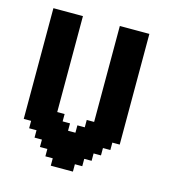

<svg xmlns="http://www.w3.org/2000/svg" viewBox="-93 -663 656 739"><g transform="rotate(15 235.5 -294.0)"><path d="M29.4 -558.8H58.8V-529.4H29.4ZM58.8 -558.8H88.2V-529.4H58.8ZM58.8 -588.2H88.2V-558.8H58.8ZM29.4 -588.2H58.8V-558.8H29.4ZM88.2 -588.2H117.6V-558.8H88.2ZM88.2 -558.8H117.6V-529.4H88.2ZM117.6 -558.8H147.1V-529.4H117.6ZM117.6 -529.4H147.1V-500H117.6ZM117.6 -588.2H147.1V-558.8H117.6ZM117.6 -500H147.1V-470.6H117.6ZM117.6 -441.2H147.1V-411.8H117.6ZM117.6 -411.8H147.1V-382.4H117.6ZM117.6 -382.4H147.1V-352.9H117.6ZM117.6 -352.9H147.1V-323.5H117.6ZM117.6 -323.5H147.1V-294.1H117.6ZM117.6 -294.1H147.1V-264.7H117.6ZM117.6 -264.7H147.1V-235.3H117.6ZM117.6 -235.3H147.1V-205.9H117.6ZM117.6 -205.9H147.1V-176.5H117.6ZM117.6 -470.6H147.1V-441.2H117.6ZM88.2 -529.4H117.6V-500H88.2ZM58.8 -529.4H88.2V-500H58.8ZM58.8 -500H88.2V-470.6H58.8ZM58.8 -470.6H88.2V-441.2H58.8ZM88.2 -470.6H117.6V-441.2H88.2ZM88.2 -441.2H117.6V-411.8H88.2ZM88.2 -411.8H117.6V-382.4H88.2ZM88.2 -382.4H117.6V-352.9H88.2ZM88.2 -352.9H117.6V-323.5H88.2ZM88.2 -323.5H117.6V-294.1H88.2ZM88.2 -294.1H117.6V-264.7H88.2ZM88.2 -264.7H117.6V-235.3H88.2ZM88.2 -500H117.6V-470.6H88.2ZM29.4 -529.4H58.8V-500H29.4ZM29.4 -500H58.8V-470.6H29.4ZM29.4 -470.6H58.8V-441.2H29.4ZM29.4 -441.2H58.8V-411.8H29.4ZM29.4 -411.8H58.8V-382.4H29.4ZM29.4 -382.4H58.8V-352.9H29.4ZM29.4 -352.9H58.8V-323.5H29.4ZM29.4 -323.5H58.8V-294.1H29.4ZM29.4 -294.1H58.8V-264.7H29.4ZM29.4 -264.7H58.8V-235.3H29.4ZM29.4 -235.3H58.8V-205.9H29.4ZM58.8 -235.3H88.2V-205.9H58.8ZM58.8 -205.9H88.2V-176.5H58.8ZM58.8 -264.7H88.2V-235.3H58.8ZM58.8 -352.9H88.2V-323.5H58.8ZM58.8 -382.4H88.2V-352.9H58.8ZM58.8 -411.8H88.2V-382.4H58.8ZM58.8 -441.2H88.2V-411.8H58.8ZM58.8 -323.5H88.2V-294.1H58.8ZM58.8 -294.1H88.2V-264.7H58.8ZM29.4 -205.9H58.8V-176.5H29.4ZM29.4 -176.5H58.8V-147.1H29.4ZM58.8 -176.5H88.2V-147.1H58.8ZM88.2 -205.9H117.6V-176.5H88.2ZM88.2 -235.3H117.6V-205.9H88.2ZM147.1 -205.9H176.5V-176.5H147.1ZM147.1 -176.5H176.5V-147.1H147.1ZM117.6 -176.5H147.1V-147.1H117.6ZM88.2 -176.5H117.6V-147.1H88.2ZM58.8 -147.1H88.2V-117.6H58.8ZM88.2 -147.1H117.6V-117.6H88.2ZM117.6 -147.1H147.1V-117.6H117.6ZM147.1 -147.1H176.5V-117.6H147.1ZM176.5 -147.1H205.9V-117.6H176.5ZM176.5 -176.5H205.9V-147.1H176.5ZM147.1 -117.6H176.5V-88.2H147.1ZM117.6 -117.6H147.1V-88.2H117.6ZM88.2 -117.6H117.6V-88.2H88.2ZM176.5 -117.6H205.9V-88.2H176.5ZM205.9 -117.6H235.3V-88.2H205.9ZM205.9 -147.1H235.3V-117.6H205.9ZM176.5 -29.4H205.9V0H176.5ZM205.9 -29.4H235.3V0H205.9ZM235.3 -29.4H264.7V0H235.3ZM235.3 -58.8H264.7V-29.4H235.3ZM264.7 -58.8H294.1V-29.4H264.7ZM205.9 -58.8H235.3V-29.4H205.9ZM176.5 -58.8H205.9V-29.4H176.5ZM147.1 -58.8H176.5V-29.4H147.1ZM147.1 -88.2H176.5V-58.8H147.1ZM117.6 -88.2H147.1V-58.8H117.6ZM176.5 -88.2H205.9V-58.8H176.5ZM205.9 -88.2H235.3V-58.8H205.9ZM235.3 -88.2H264.7V-58.8H235.3ZM264.7 -88.2H294.1V-58.8H264.7ZM294.1 -88.2H323.5V-58.8H294.1ZM294.1 -117.6H323.5V-88.2H294.1ZM323.5 -117.6H352.9V-88.2H323.5ZM352.9 -147.1H382.4V-117.6H352.9ZM352.9 -176.5H382.4V-147.1H352.9ZM382.4 -176.5H411.8V-147.1H382.4ZM323.5 -176.5H352.9V-147.1H323.5ZM323.5 -147.1H352.9V-117.6H323.5ZM294.1 -147.1H323.5V-117.6H294.1ZM264.7 -147.1H294.1V-117.6H264.7ZM264.7 -117.6H294.1V-88.2H264.7ZM235.3 -117.6H264.7V-88.2H235.3ZM235.3 -147.1H264.7V-117.6H235.3ZM235.3 -176.5H264.7V-147.1H235.3ZM264.7 -176.5H294.1V-147.1H264.7ZM264.7 -205.9H294.1V-176.5H264.7ZM294.1 -176.5H323.5V-147.1H294.1ZM294.1 -205.9H323.5V-176.5H294.1ZM323.5 -205.9H352.9V-176.5H323.5ZM352.9 -205.9H382.4V-176.5H352.9ZM382.4 -205.9H411.8V-176.5H382.4ZM382.4 -235.3H411.8V-205.9H382.4ZM352.9 -235.3H382.4V-205.9H352.9ZM323.5 -235.3H352.9V-205.9H323.5ZM294.1 -235.3H323.5V-205.9H294.1ZM294.1 -264.7H323.5V-235.3H294.1ZM323.5 -264.7H352.9V-235.3H323.5ZM352.9 -264.7H382.4V-235.3H352.9ZM382.4 -264.7H411.8V-235.3H382.4ZM382.4 -294.1H411.8V-264.7H382.4ZM352.9 -294.1H382.4V-264.7H352.9ZM323.5 -294.1H352.9V-264.7H323.5ZM294.1 -294.1H323.5V-264.7H294.1ZM382.4 -323.5H411.8V-294.1H382.4ZM352.9 -323.5H382.4V-294.1H352.9ZM323.5 -323.5H352.9V-294.1H323.5ZM294.1 -323.5H323.5V-294.1H294.1ZM294.1 -352.9H323.5V-323.5H294.1ZM323.5 -352.9H352.9V-323.5H323.5ZM352.9 -352.9H382.4V-323.5H352.9ZM382.4 -352.9H411.8V-323.5H382.4ZM382.4 -382.4H411.8V-352.9H382.4ZM352.9 -382.4H382.4V-352.9H352.9ZM323.5 -382.4H352.9V-352.9H323.5ZM294.1 -382.4H323.5V-352.9H294.1ZM382.4 -411.8H411.8V-382.4H382.4ZM352.9 -411.8H382.4V-382.4H352.9ZM323.5 -411.8H352.9V-382.4H323.5ZM294.1 -411.8H323.5V-382.4H294.1ZM294.1 -441.2H323.5V-411.8H294.1ZM323.5 -441.2H352.9V-411.8H323.5ZM352.9 -441.2H382.4V-411.8H352.9ZM382.4 -441.2H411.8V-411.8H382.4ZM382.4 -470.6H411.8V-441.2H382.4ZM352.9 -470.6H382.4V-441.2H352.9ZM323.5 -470.6H352.9V-441.2H323.5ZM294.1 -470.6H323.5V-441.2H294.1ZM294.1 -500H323.5V-470.6H294.1ZM323.5 -500H352.9V-470.6H323.5ZM352.9 -500H382.4V-470.6H352.9ZM382.4 -500H411.8V-470.6H382.4ZM382.4 -529.4H411.8V-500H382.4ZM352.9 -529.4H382.4V-500H352.9ZM323.5 -529.4H352.9V-500H323.5ZM294.1 -529.4H323.5V-500H294.1ZM294.1 -588.2H323.5V-558.8H294.1ZM323.5 -588.2H352.9V-558.8H323.5ZM352.9 -588.2H382.4V-558.8H352.9ZM382.4 -588.2H411.8V-558.8H382.4ZM382.4 -558.8H411.8V-529.4H382.4ZM352.9 -558.8H382.4V-529.4H352.9ZM323.5 -558.8H352.9V-529.4H323.5ZM294.1 -558.8H323.5V-529.4H294.1Z"/></g></svg>

Font: Jersey 20
Style: Regular
Weight: 400
Designer: Sarah Cadigan-Fried
Version: Version 1.000; ttfautohint (v1.8.4.7-5d5b)